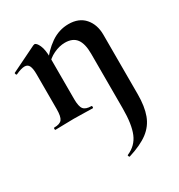

<svg xmlns="http://www.w3.org/2000/svg" viewBox="-163 -507 835 898"><g transform="rotate(-30 254.5 -58.0)"><path d="M277 282Q275 283 272.5 277.5Q270 272 273 271Q322 250 341.5 203Q361 156 361 71V-225Q361 -279 341.5 -305Q322 -331 280 -331Q250 -331 218.5 -316Q187 -301 168 -275L163 -287Q198 -337 242 -367.5Q286 -398 338 -398Q394 -398 424.5 -363Q455 -328 455 -273V48Q455 114 438.5 158.5Q422 203 383.5 232Q345 261 277 282ZM39 0Q36 0 36 -6Q36 -12 39 -12Q70 -12 81 -26.5Q92 -41 92 -81V-269Q92 -300 85 -314.5Q78 -329 61 -329Q52 -329 40 -325.5Q28 -322 13 -315Q9 -313 7 -319Q5 -325 7 -326L146 -394Q152 -396 153 -396Q164 -396 175 -372Q186 -348 186 -303V-81Q186 -41 197.5 -26.5Q209 -12 240 -12Q243 -12 243 -6Q243 0 240 0Q220 0 194 -1Q168 -2 139 -2Q111 -2 85 -1Q59 0 39 0Z"/></g></svg>

Font: Cormorant Light
Style: Regular
Weight: 300
Designer: Christian Thalmann (Catharsis Fonts)
Foundry: Catharsis Fonts
Version: Version 4.000